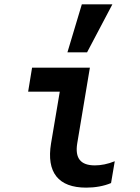

<svg xmlns="http://www.w3.org/2000/svg" viewBox="-20 -850 640 880"><path d="M392 -540H127L109 -430H254L214 -193C192 -60 247 10 375 10C416 10 456 3 489 -11L506 -111C474 -98 443 -92 415 -92C349 -92 323 -125 334 -193ZM495 -830H355L289 -610H379Z"/></svg>

Font: CommitMono
Style: Bold Italic
Weight: 700
Monospace: yes
Designer: Eigil Nikolajsen
Foundry: Eigil Nikolajsen
Version: Version 1.143